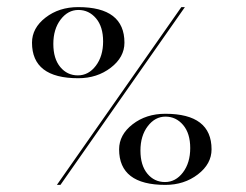

<svg xmlns="http://www.w3.org/2000/svg" viewBox="-20 -520 693 540"><path d="M490 -500H500L150 0H140ZM70 -400Q70 -441 108 -470.5Q146 -500 200 -500Q330 -500 330 -400Q330 -359 291.5 -329.5Q253 -300 200 -300Q70 -300 70 -400ZM200.5 -492Q171 -492 150.5 -465Q130 -438 130 -396.5Q130 -355 149.5 -331.5Q169 -308 199 -308Q229 -308 249.5 -335Q270 -362 270 -403.5Q270 -445 250 -468.5Q230 -492 200.5 -492ZM315 -100Q315 -141 353 -170.5Q391 -200 445 -200Q575 -200 575 -100Q575 -59 536.5 -29.5Q498 0 445 0Q315 0 315 -100ZM445.5 -192Q416 -192 395.5 -165Q375 -138 375 -96.5Q375 -55 394.5 -31.5Q414 -8 444 -8Q474 -8 494.5 -35Q515 -62 515 -103.5Q515 -145 495 -168.5Q475 -192 445.5 -192Z"/></svg>

Font: Italiana
Style: Regular
Weight: 400
Designer: Santiago Orozco
Foundry: Santiago Orozco
Version: Version 001.001